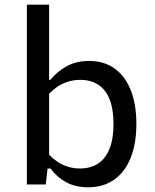

<svg xmlns="http://www.w3.org/2000/svg" viewBox="-20 -785 660 817"><path d="M185.2 -92.5 174.7 0H94.3V-765H189V-92.5ZM355.2 12Q301.5 12 261.9 -9.4Q222.3 -30.8 195.3 -67.8H173.2V-144.3Q207.2 -103.5 243.2 -85.8Q279.3 -68 319 -68Q365.3 -68 397.4 -89Q429.5 -110 446.2 -152.2Q463 -194.5 463 -257.7Q463 -319.8 446.8 -361.4Q430.5 -403 398.8 -424.1Q367 -445.2 320.3 -445.2Q280.5 -445.2 244.5 -427.7Q208.5 -410.2 173.2 -369.3V-445.7H194.8Q225.3 -482.8 265.8 -504.2Q306.2 -525.7 359.2 -525.7Q423.3 -525.7 468.4 -492.9Q513.5 -460.2 536.9 -400Q560.3 -339.8 560.3 -257.7Q560.3 -174.2 536.1 -113.6Q511.8 -53 465.7 -20.5Q419.5 12 355.2 12Z"/></svg>

Font: Monaspace Neon Var
Style: Regular
Weight: 400
Designer: Riley Cran and the Lettermatic Team
Version: Version 1.000 (Monaspace Neon Var)